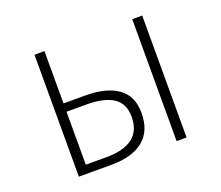

<svg xmlns="http://www.w3.org/2000/svg" viewBox="-120 -904 1240 1078"><g transform="rotate(-20 500.0 -364.5)"><path d="M178.7 0V-728.5H238.3V-416H369.1Q493.2 -416 562.5 -367.2Q631.8 -318.4 631.8 -216.8Q631.8 -108.4 564.9 -54.2Q498 0 373 0ZM238.3 -49.8H360.4Q572.3 -49.8 572.3 -214.8Q572.3 -293 518.6 -329.6Q464.8 -366.2 356.4 -366.2H238.3ZM762.7 0V-728.5H822.3V0Z"/></g></svg>

Font: Gen Shin Gothic Monospace Light
Style: Regular
Weight: 300
Designer: [Source Han Sans]
Ryoko NISHIZUKA  (kana & ideographs); Paul D. Hunt (Latin, Greek & Cyrillic); Wenlong ZHANG  (bopomofo
Version: Version 1.002.20150607